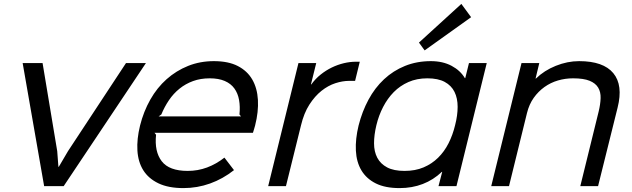

<svg xmlns="http://www.w3.org/2000/svg" viewBox="-20 -953 3236 983"><path d="M727 -630 306 0H206L96 -630H198L273 -179L279 -99H281L328 -179L625 -630Z M1286 -310Q1283 -299 1280.5 -291Q1278 -283 1275 -273H771L779 -263Q770 -177 808 -127.5Q846 -78 941 -78Q993 -78 1040 -95.5Q1087 -113 1129 -146L1178 -82Q1121 -37 1055.5 -13.5Q990 10 919 10Q842 10 791 -14.5Q740 -39 713.5 -81.5Q687 -124 683.5 -182.5Q680 -241 697 -310Q715 -382 749.5 -443Q784 -504 833 -547.5Q882 -591 943 -615.5Q1004 -640 1075 -640Q1149 -640 1197.5 -615Q1246 -590 1271.5 -546Q1297 -502 1300.5 -441.5Q1304 -381 1286 -310ZM1214 -357 1206 -367Q1210 -407 1204 -441Q1198 -475 1180 -500Q1162 -525 1130.5 -538.5Q1099 -552 1054 -552Q1007 -552 968.5 -538Q930 -524 899 -499Q868 -474 845 -440Q822 -406 806 -367L792 -357Z M1798 -539H1768Q1734 -539 1697 -527Q1660 -515 1626 -488Q1592 -461 1564 -417.5Q1536 -374 1521 -311L1444 0H1353L1508 -630H1599L1572 -521H1574Q1595 -550 1622 -571.5Q1649 -593 1679 -607.5Q1709 -622 1740.5 -629.5Q1772 -637 1802 -637H1822Z M2392 -865 2154 -695 2125 -735 2342 -933ZM2317 0H2225L2244 -73H2242Q2199 -32 2144.5 -11Q2090 10 2026 10Q1952 10 1904 -14Q1856 -38 1830.5 -80.5Q1805 -123 1802 -182Q1799 -241 1816 -311Q1834 -382 1866.5 -442.5Q1899 -503 1946 -547Q1993 -591 2053.5 -615.5Q2114 -640 2186 -640Q2247 -640 2292 -616Q2337 -592 2360 -553H2362L2381 -630H2472ZM2310 -312Q2323 -362 2323 -406Q2323 -450 2307 -482.5Q2291 -515 2257 -533.5Q2223 -552 2168 -552Q2114 -552 2071 -533Q2028 -514 1996 -481.5Q1964 -449 1941.5 -405.5Q1919 -362 1907 -312Q1895 -262 1895 -219.5Q1895 -177 1911.5 -145.5Q1928 -114 1962 -96Q1996 -78 2051 -78Q2106 -78 2148.5 -96Q2191 -114 2223 -145.5Q2255 -177 2276.5 -219.5Q2298 -262 2310 -312Z M3142 -402 3042 0H2951L3045 -382Q3054 -419 3055 -450.5Q3056 -482 3042.5 -504.5Q3029 -527 2998.5 -539.5Q2968 -552 2914 -552Q2874 -552 2836.5 -541Q2799 -530 2767.5 -507.5Q2736 -485 2712.5 -452Q2689 -419 2678 -374L2586 0H2495L2650 -630H2741L2722 -551H2724Q2766 -592 2825.5 -616Q2885 -640 2945 -640Q3069 -640 3120 -578.5Q3171 -517 3142 -402Z"/></svg>

Font: TypoPRO Sinkin Sans
Style: 400 Italic
Weight: 400
Italic angle: -112°
Designer: Keith Bates
Foundry: K-Type
Version: Sinkin Sans (version 1.0)  by Keith Bates   •   © 2014   www